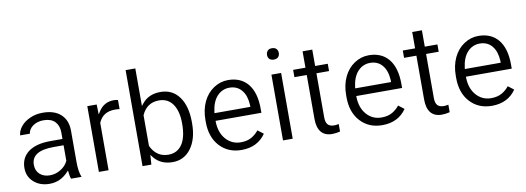

<svg xmlns="http://www.w3.org/2000/svg" viewBox="-59 -1109 4048 1477"><g transform="rotate(-10 1964.5 -370.0)"><path d="M481.4 -0.5C469.2 -30.3 463.4 -70.3 463.4 -119.6V-369.6C462.9 -396 458 -419.4 449.7 -439.9C441.4 -460.4 428.7 -478 412.1 -493.2C378.9 -522.9 333 -538.1 273.9 -538.1C254.9 -538.1 237.3 -536.6 220.2 -533.2C203.1 -529.8 186.5 -524.4 171.4 -517.1C140.6 -503.4 115.7 -484.9 97.7 -460.9C82 -439.9 73.2 -418.5 71.8 -396.5H147.9C148.9 -407.7 152.3 -418 158.7 -427.7C164.6 -437.5 172.9 -446.3 183.1 -454.1C206.1 -471.2 234.9 -480 268.6 -480C307.1 -480 336.9 -469.7 357.4 -448.7C377.4 -427.7 387.7 -399.4 387.7 -364.3V-320.8V-313H380.4H292.5C218.3 -313 160.6 -297.9 120.1 -267.6C80.6 -237.8 60.5 -196.3 60.5 -142.6C60.5 -98.6 76.2 -62.5 107.9 -33.7C140.1 -4.9 181.2 9.8 231.4 9.8C287.6 9.8 335.9 -11.7 376.5 -55.2L387.2 -66.4L389.2 -50.8C391.6 -27.8 395 -10.7 399.4 -0.5ZM167 -80.6C146.5 -98.6 136.2 -123.5 136.2 -155.3C136.2 -227.5 193.8 -263.7 309.6 -263.7H380.4H387.7V-255.9V-143.6V-142.1L386.7 -140.6C374.5 -114.7 355.5 -94.2 328.6 -78.1C302.2 -62 274.4 -54.2 244.6 -54.2C213.4 -54.2 187.5 -63 167 -80.6Z M860.4 -533.7C852.1 -536.6 841.3 -538.1 827.6 -538.1C775.9 -538.1 735.8 -515.6 708 -470.7L694.8 -450.2L694.3 -474.6L692.9 -528.3H619.6V-14.6H695.3V-382.3V-383.8L695.8 -385.3C718.3 -438.5 760.7 -465.3 823.2 -465.3C836.4 -465.3 848.6 -464.4 860.4 -462.9Z M1390.6 -266.1C1390.6 -351.1 1373 -418 1337.4 -466.3C1302.2 -514.2 1253.9 -538.1 1191.9 -538.1C1129.9 -538.1 1081.5 -516.6 1046.9 -473.1L1033.7 -456.5V-477.5V-750H958V0H1026.9L1030.8 -55.7L1032.2 -75.2L1043.9 -59.6C1078.6 -13.2 1128.4 9.8 1192.9 9.8C1252.9 9.8 1300.8 -14.6 1336.4 -63C1372.6 -111.8 1390.6 -176.8 1390.6 -258.3ZM1277.3 -107.4C1252 -70.8 1216.3 -52.2 1170.4 -52.2C1108.9 -52.2 1063.5 -82.5 1034.7 -142.6L1033.7 -144V-146V-382.3V-384.3L1034.2 -385.7C1061.5 -445.8 1106.4 -476.1 1169.4 -476.1C1181.2 -476.1 1192.4 -475.1 1202.6 -472.7C1212.9 -470.2 1222.7 -466.8 1231.9 -462.4C1240.7 -457.5 1249 -451.7 1256.8 -444.8C1264.6 -438 1271.5 -430.2 1277.8 -420.9C1290 -402.8 1299.3 -380.9 1305.7 -355.5C1312 -330.1 1314.9 -301.3 1314.9 -268.6C1314.9 -197.3 1302.2 -143.6 1277.3 -107.4Z M1920.4 -83.5 1876 -117.7C1859.9 -98.1 1841.8 -82 1820.8 -69.8C1797.4 -56.2 1769 -49.3 1735.8 -49.3C1688.5 -49.3 1649.9 -66.9 1619.1 -101.6C1588.9 -136.2 1573.2 -181.6 1571.8 -237.8V-245.6H1579.1H1929.7V-276.9C1929.7 -361.3 1911.1 -426.3 1874.5 -471.2C1837.9 -515.6 1786.1 -538.1 1719.7 -538.1C1679.2 -538.1 1641.6 -526.4 1606.9 -503.4C1572.3 -480.5 1544.9 -448.2 1525.4 -407.2C1515.6 -386.2 1508.3 -364.3 1503.4 -340.8C1498.5 -317.4 1496.1 -292.5 1496.1 -266.1V-249C1496.1 -170.4 1518.1 -107.4 1561.5 -60.5C1605 -13.7 1661.1 9.8 1731 9.8C1814.5 9.8 1877.4 -21.5 1920.4 -83.5ZM1814.9 -436.5C1826.7 -422.4 1835.9 -405.8 1842.3 -386.7C1848.6 -367.2 1852.5 -345.2 1854 -320.3V-319.8V-313V-305.2H1846.7H1582H1573.7L1574.7 -314C1581.1 -365.2 1596.7 -405.8 1622.6 -434.6C1631.3 -444.3 1640.6 -452.6 1650.9 -459C1661.1 -465.3 1671.9 -470.2 1683.6 -473.6C1694.8 -477.1 1707 -478.5 1719.7 -478.5C1759.8 -478.5 1791.5 -464.4 1814.9 -436.5Z M2132.3 -521H2056.6V-7.3H2132.3ZM2052.2 -658.2C2054.2 -652.8 2057.1 -648.4 2061 -644C2064.5 -640.1 2069.3 -637.2 2075.2 -635.3C2080.6 -632.8 2087.4 -631.8 2095.2 -631.8C2110.4 -631.8 2122.1 -635.7 2129.9 -644C2137.7 -652.3 2141.6 -663.1 2141.6 -675.8C2141.6 -688.5 2137.7 -699.2 2129.9 -708C2122.1 -716.3 2110.4 -720.7 2095.2 -720.7C2087.4 -720.7 2080.6 -719.7 2075.2 -717.8C2069.3 -715.3 2064.5 -712.4 2061 -708C2059.1 -705.6 2057.6 -703.6 2056.2 -701.2C2054.7 -698.7 2053.2 -696.3 2052.2 -693.8C2051.3 -690.9 2050.8 -688 2050.3 -685.1C2049.8 -682.1 2049.3 -679.2 2049.3 -675.8C2049.3 -669.4 2050.3 -663.6 2052.2 -658.2Z M2323.7 -656.2V-535.6V-528.3H2316.4H2227.5V-471.2H2316.4H2323.7V-463.9V-127.4C2323.7 -83 2333.5 -48.8 2352.5 -25.4C2371.6 -2 2400.4 9.8 2438.5 9.8C2458.5 9.8 2479 6.8 2500.5 1.5V-57.1C2485.8 -54.2 2474.1 -52.7 2464.8 -52.7C2441.4 -52.7 2424.3 -59.1 2414.1 -71.8C2404.3 -84 2399.4 -102.1 2399.4 -126V-463.9V-471.2H2406.7H2498V-528.3H2406.7H2399.4V-535.6V-656.2Z M3019.5 -83.5 2975.1 -117.7C2959 -98.1 2940.9 -82 2919.9 -69.8C2896.5 -56.2 2868.2 -49.3 2835 -49.3C2787.6 -49.3 2749 -66.9 2718.3 -101.6C2688 -136.2 2672.4 -181.6 2670.9 -237.8V-245.6H2678.2H3028.8V-276.9C3028.8 -361.3 3010.3 -426.3 2973.6 -471.2C2937 -515.6 2885.3 -538.1 2818.8 -538.1C2778.3 -538.1 2740.7 -526.4 2706.1 -503.4C2671.4 -480.5 2644 -448.2 2624.5 -407.2C2614.7 -386.2 2607.4 -364.3 2602.5 -340.8C2597.7 -317.4 2595.2 -292.5 2595.2 -266.1V-249C2595.2 -170.4 2617.2 -107.4 2660.6 -60.5C2704.1 -13.7 2760.3 9.8 2830.1 9.8C2913.6 9.8 2976.6 -21.5 3019.5 -83.5ZM2914.1 -436.5C2925.8 -422.4 2935.1 -405.8 2941.4 -386.7C2947.8 -367.2 2951.7 -345.2 2953.1 -320.3V-319.8V-313V-305.2H2945.8H2681.2H2672.9L2673.8 -314C2680.2 -365.2 2695.8 -405.8 2721.7 -434.6C2730.5 -444.3 2739.7 -452.6 2750 -459C2760.3 -465.3 2771 -470.2 2782.7 -473.6C2793.9 -477.1 2806.2 -478.5 2818.8 -478.5C2858.9 -478.5 2890.6 -464.4 2914.1 -436.5Z M3180.2 -656.2V-535.6V-528.3H3172.9H3084V-471.2H3172.9H3180.2V-463.9V-127.4C3180.2 -83 3189.9 -48.8 3209 -25.4C3228 -2 3256.8 9.8 3294.9 9.8C3314.9 9.8 3335.4 6.8 3356.9 1.5V-57.1C3342.3 -54.2 3330.6 -52.7 3321.3 -52.7C3297.9 -52.7 3280.8 -59.1 3270.5 -71.8C3260.7 -84 3255.9 -102.1 3255.9 -126V-463.9V-471.2H3263.2H3354.5V-528.3H3263.2H3255.9V-535.6V-656.2Z M3876 -83.5 3831.5 -117.7C3815.4 -98.1 3797.4 -82 3776.4 -69.8C3752.9 -56.2 3724.6 -49.3 3691.4 -49.3C3644 -49.3 3605.5 -66.9 3574.7 -101.6C3544.4 -136.2 3528.8 -181.6 3527.3 -237.8V-245.6H3534.7H3885.3V-276.9C3885.3 -361.3 3866.7 -426.3 3830.1 -471.2C3793.5 -515.6 3741.7 -538.1 3675.3 -538.1C3634.8 -538.1 3597.2 -526.4 3562.5 -503.4C3527.8 -480.5 3500.5 -448.2 3481 -407.2C3471.2 -386.2 3463.9 -364.3 3459 -340.8C3454.1 -317.4 3451.7 -292.5 3451.7 -266.1V-249C3451.7 -170.4 3473.6 -107.4 3517.1 -60.5C3560.5 -13.7 3616.7 9.8 3686.5 9.8C3770 9.8 3833 -21.5 3876 -83.5ZM3770.5 -436.5C3782.2 -422.4 3791.5 -405.8 3797.9 -386.7C3804.2 -367.2 3808.1 -345.2 3809.6 -320.3V-319.8V-313V-305.2H3802.2H3537.6H3529.3L3530.3 -314C3536.6 -365.2 3552.2 -405.8 3578.1 -434.6C3586.9 -444.3 3596.2 -452.6 3606.4 -459C3616.7 -465.3 3627.4 -470.2 3639.2 -473.6C3650.4 -477.1 3662.6 -478.5 3675.3 -478.5C3715.3 -478.5 3747.1 -464.4 3770.5 -436.5Z"/></g></svg>

Font: Shabnam FD Light
Style: Regular
Weight: 300
Foundry: DejaVu fonts team - Redesigned by Saber Rastikerdar - Based on Vazir font
Version: Version 5.00;October 20, 2019;FontCreator 12.0.0.2547 64-bit